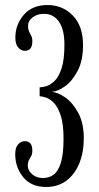

<svg xmlns="http://www.w3.org/2000/svg" viewBox="-20 -731 393 763"><path d="M163 12Q104 12 72.2 -27Q40.5 -66 40.5 -118.5Q40.5 -145 52.2 -157.5Q64 -170 78.5 -170Q108.5 -170 108.5 -132.5Q108.5 -119 104 -111Q99.5 -103 95 -94.8Q90.5 -86.5 90.5 -72Q90.5 -54 107.5 -38.8Q124.5 -23.5 151.5 -23.5Q174 -23.5 192.2 -36.2Q210.5 -49 221.5 -83Q232.5 -117 232.5 -180Q232.5 -237.5 221.5 -271.2Q210.5 -305 194.8 -321.5Q179 -338 163 -343.2Q147 -348.5 137.5 -348.5V-384Q147.5 -384 163.8 -388.5Q180 -393 196.8 -409.2Q213.5 -425.5 224.8 -459.8Q236 -494 236 -553.5Q236 -614 214.2 -645Q192.5 -676 155 -676Q127.5 -676 109.5 -661.8Q91.5 -647.5 91.5 -630Q91.5 -614 95.8 -605.2Q100 -596.5 104.2 -588.5Q108.5 -580.5 108.5 -567Q108.5 -529 78.5 -529Q64.5 -529 52.8 -541.8Q41 -554.5 41 -581.5Q41 -633 74.5 -672Q108 -711 169 -711Q229 -711 269.5 -669.2Q310 -627.5 310 -551.5Q310 -490.5 288.8 -449.8Q267.5 -409 238.5 -388.2Q209.5 -367.5 185.5 -366Q209.5 -364.5 239.2 -343.8Q269 -323 291 -282.5Q313 -242 313 -180.5Q313 -126.5 295.5 -82.8Q278 -39 244.5 -13.5Q211 12 163 12Z"/></svg>

Font: Imbue 10pt
Style: Regular
Weight: 400
Designer: Tyler Finck
Foundry: Etcetera Type Company
Version: Version 1.102; ttfautohint (v1.8.3)